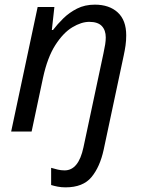

<svg xmlns="http://www.w3.org/2000/svg" viewBox="-20 -566 619 826"><path d="M262 240Q244 240 228.5 237Q213 234 200 230V156Q214 160 228 163.5Q242 167 258 167Q318 167 339 68L425 -336Q430 -359 432.5 -375Q435 -391 435 -405Q435 -436 418 -454Q401 -472 364 -472Q330 -472 291 -448.5Q252 -425 218 -372Q184 -319 165 -231L116 0H28L142 -536H214L203 -437H208Q227 -462 252.5 -487Q278 -512 311.5 -529Q345 -546 388 -546Q450 -546 486.5 -512.5Q523 -479 523 -414Q523 -391 520 -370Q517 -349 512 -326L426 78Q410 152 373.5 196Q337 240 262 240Z"/></svg>

Font: Manna Sans
Style: Italic
Weight: 400
Italic angle: -12°
Designer: Monotype Design Team
Foundry: Monotype Imaging Inc.
Version: Version 2.001.1; ttfautohint (v1.8.2)